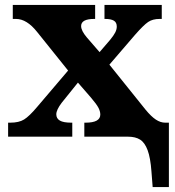

<svg xmlns="http://www.w3.org/2000/svg" viewBox="-20 -556 713 781"><path d="M596 141Q592 86 580.5 55Q569 24 550 12Q531 0 501 0H323V-57H328Q388 -57 388 -90Q388 -103 380.5 -117.5Q373 -132 350 -159L297 -220L231 -138Q209 -109 209 -91Q209 -74 223.5 -65.5Q238 -57 270 -57H274V0H13V-57H22Q57 -57 78 -70Q99 -83 131 -121L257 -269L131 -426Q89 -479 45 -479H32V-536H367V-479H363Q310 -479 310 -450Q310 -431 333 -404L385 -344L428 -394Q442 -411 448.5 -423.5Q455 -436 455 -448Q455 -465 443 -472Q431 -479 408 -479H405V-536H638V-479H629Q601 -479 582.5 -466.5Q564 -454 529 -414L425 -293L572 -110Q595 -82 614 -69.5Q633 -57 652 -57H667V205H601Z"/></svg>

Font: Noto Serif ExtraBold
Style: Regular
Weight: 800
Designer: Monotype Design Team
Foundry: Monotype Imaging Inc.
Version: Version 1.001